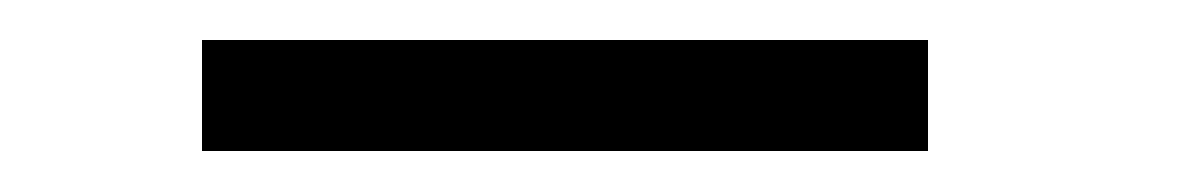

<svg xmlns="http://www.w3.org/2000/svg" viewBox="-20 -725 594 96"><path d="M81 -649.5H444V-705H81Z"/></svg>

Font: Anybody SemiExpanded SemiBold
Style: Regular
Weight: 600
Width: 6
Designer: Tyler Finck
Foundry: Etcetera Type Company
Version: Version 1.113;gftools[0.9.25]